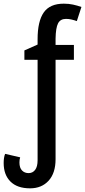

<svg xmlns="http://www.w3.org/2000/svg" viewBox="-26 -785 464 1047"><path d="M138 242Q68 242 31 205Q-6 168 -6 104Q-6 89 -4 76Q-2 63 2 54L84 73Q82 79 81 85.5Q80 92 80 101Q80 130 94 144.5Q108 159 130 159Q152 159 165.5 141.5Q179 124 179 89V-459H107V-510L179 -542V-571Q179 -669 212.5 -717Q246 -765 322 -765Q349 -765 372 -760Q395 -755 418 -747L393 -670Q379 -675 364 -678.5Q349 -682 334 -682Q303 -682 290.5 -657.5Q278 -633 277 -574V-540H377V-459H277V83Q277 159 239 200.5Q201 242 138 242Z"/></svg>

Font: Noto Sans Condensed Medium
Style: Regular
Weight: 500
Width: 3
Designer: Monotype Design Team
Foundry: Monotype Imaging Inc.
Version: Version 2.013; ttfautohint (v1.8.4.7-5d5b)